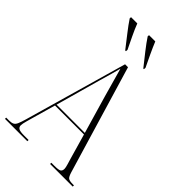

<svg xmlns="http://www.w3.org/2000/svg" viewBox="-278 -1021 1110 1110"><g transform="rotate(45 277.5 -465.5)"><path d="M-2 0V-10H23Q41 -10 52 -15.5Q63 -21 70 -37Q77 -53 86 -84L266 -714H290L488 -51Q496 -25 505.5 -17.5Q515 -10 542 -10H552V0H367V-10H393Q427 -10 436.5 -16.5Q446 -23 446 -39Q446 -49 439.5 -70.5Q433 -92 428 -109L385 -259H148L109 -122Q104 -104 96.5 -77.5Q89 -51 89 -38Q89 -24 100 -17Q111 -10 144 -10H181V0ZM151 -269H382L315 -499Q297 -562 285.5 -604Q274 -646 265 -677Q258 -649 248.5 -616Q239 -583 227 -541ZM210 -771Q180 -810 149 -849.5Q118 -889 97 -921L98 -931H149Q162 -897 181 -857.5Q200 -818 217 -783L216 -771ZM358 -771Q327 -810 296 -849.5Q265 -889 244 -921L245 -931H296Q310 -897 328.5 -857.5Q347 -818 364 -783L363 -771Z"/></g></svg>

Font: Noto Serif Display Condensed ExtraLight
Style: Regular
Weight: 200
Width: 3
Designer: Monotype Design Team
Foundry: Monotype Imaging Inc.
Version: Version 2.009